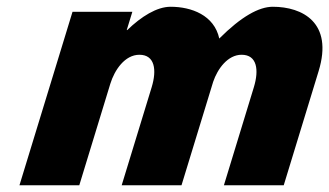

<svg xmlns="http://www.w3.org/2000/svg" viewBox="-20 -548 974 568"><path d="M37.6 0H214.6L306.3 -300C318.9 -341 349.4 -386 392.4 -386C438.3 -386 444.3 -341 428.7 -290L340 0H517L610.6 -306C623.9 -345 654 -386 694.8 -386C740.7 -386 746.6 -341 731 -290L642.4 0H819.4L922.7 -338C966.4 -481 874.8 -528 787 -528C746.2 -528 693.6 -499 628.7 -434C613.8 -503 546.4 -528 484.7 -528C443.8 -528 397.8 -499 356.4 -459H354.9L371.5 -513H194.5Z"/></svg>

Font: Hussar
Style: BdSuprConOblThree
Weight: 700
Foundry: Cannot Into Space Fonts
Version: Version 2.00